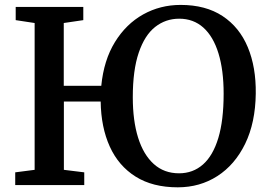

<svg xmlns="http://www.w3.org/2000/svg" viewBox="-20 -772 1122 801"><path d="M721.5 9.5Q617 9.5 545.8 -35.2Q474.5 -80 438 -160.5Q401.5 -241 400 -348.5H246.5V-63.5L331.5 -53V0H43.5V-53L124.5 -63.5V-676L45.5 -688V-743H327.5V-688L246 -676V-414H402.5Q413 -521 459.5 -596.5Q506 -672 577.2 -711.8Q648.5 -751.5 733.5 -751.5Q838 -751.5 908.5 -705Q979 -658.5 1013.8 -575Q1048.5 -491.5 1047 -381.5Q1045.5 -260 1002.8 -172.2Q960 -84.5 887 -37.5Q814 9.5 721.5 9.5ZM727 -49Q785 -49 826.8 -85.8Q868.5 -122.5 890.8 -196.2Q913 -270 913 -381Q913 -479 891.5 -549.2Q870 -619.5 828.5 -656.8Q787 -694 727.5 -694Q671 -694 627.2 -659.5Q583.5 -625 558.8 -552.2Q534 -479.5 534 -366Q534 -268.5 556.2 -197.5Q578.5 -126.5 621.5 -87.8Q664.5 -49 727 -49Z"/></svg>

Font: Merriweather 20pt SemiBold
Style: Regular
Weight: 600
Version: Version 2.100